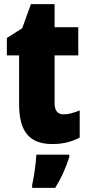

<svg xmlns="http://www.w3.org/2000/svg" viewBox="-20 -684 426 925"><path d="M287 -133C258 -133 243 -151 243 -187V-417H357V-553H243V-664H129L87 -548L13 -501V-417H72V-182C72 -46 125 10 233 10C287 10 326 -2 364 -21V-152C336 -141 311 -133 287 -133ZM314 72V61H155C154 100 143 171 135 207V221H246C276 173 297 125 314 72Z"/></svg>

Font: Noto Sans Armenian Condensed Black
Style: Regular
Weight: 900
Width: 3
Designer: Monotype Design Team
Foundry: Monotype Imaging Inc.
Version: Version 2.008